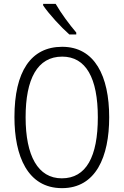

<svg xmlns="http://www.w3.org/2000/svg" viewBox="-20 -967 642 997"><path d="M269 -947H204V-939C234 -894 298 -825 340 -788H376V-798C341 -839 297 -898 269 -947ZM547 -358C547 -572 472 -724 303 -724C140 -724 55 -595 55 -359C55 -157 123 10 302 10C478 10 547 -153 547 -358ZM113 -358C113 -557 174 -673 303 -673C426 -673 488 -562 488 -358C488 -154 428 -41 301 -41C177 -41 113 -158 113 -358Z"/></svg>

Font: Noto Sans Devanagari Condensed Light
Style: Regular
Weight: 300
Width: 3
Designer: Jelle Bosma - Monotype Design Team
Foundry: Monotype Imaging Inc.
Version: Version 2.004